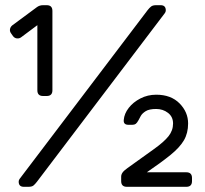

<svg xmlns="http://www.w3.org/2000/svg" viewBox="-20 -720 791 740"><path d="M146 -350Q124 -350 124 -372V-623L61 -576Q54 -571 45 -572Q36 -573 30 -581L23 -591Q17 -599 18.5 -607.5Q20 -616 27 -622L123 -693Q133 -700 146 -700H160Q182 -700 182 -678V-372Q182 -350 160 -350ZM72 0Q52 0 52 -20Q52 -26 56 -31L549 -681Q556 -690 562.5 -695Q569 -700 582 -700H599Q619 -700 619 -680Q619 -674 615 -669L122 -19Q115 -10 109 -5Q103 0 89 0ZM469 0Q447 0 447 -22V-39Q447 -47 452 -54.5Q457 -62 471 -72Q535 -118 573.5 -145.5Q612 -173 629.5 -195Q647 -217 647 -244Q647 -270 627.5 -285Q608 -300 582 -300Q555 -300 541.5 -291.5Q528 -283 522.5 -273Q517 -263 514 -257Q508 -246 503 -242.5Q498 -239 490 -239H475Q455 -239 457 -258Q459 -282 476 -304Q493 -326 521 -340.5Q549 -355 582 -355Q639 -355 672 -321.5Q705 -288 705 -244Q705 -207 689 -179.5Q673 -152 638 -123.5Q603 -95 546 -56H698Q720 -56 720 -34V-22Q720 0 698 0Z"/></svg>

Font: Rubik Light
Style: Regular
Weight: 300
Designer: Hubert and Fischer
Foundry: Hubert and Fischer
Version: Version 2.300;gftools[0.9.30]